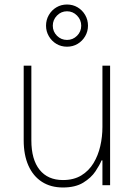

<svg xmlns="http://www.w3.org/2000/svg" viewBox="-20 -821 598 851"><path d="M259 10Q205 10 166 -15Q127 -40 106 -87Q85 -134 85 -199V-530H119V-199Q119 -114 155.5 -68.5Q192 -23 259 -23Q307 -23 340.5 -43.5Q374 -64 394.5 -98Q415 -132 424.5 -173.5Q434 -215 434 -258V-530H468V0H434V-110H430Q422 -90 403 -61.5Q384 -33 349 -11.5Q314 10 259 10ZM277 -614Q251 -614 230 -626.5Q209 -639 196.5 -660.5Q184 -682 184 -707Q184 -733 196.5 -754.5Q209 -776 230 -788.5Q251 -801 277 -801Q303 -801 324 -788.5Q345 -776 357.5 -754.5Q370 -733 370 -707Q370 -682 357.5 -660.5Q345 -639 324 -626.5Q303 -614 277 -614ZM277 -644Q303 -644 321.5 -662.5Q340 -681 340 -707Q340 -733 321.5 -752Q303 -771 277 -771Q251 -771 232.5 -752Q214 -733 214 -707Q214 -681 232.5 -662.5Q251 -644 277 -644Z"/></svg>

Font: Be Vietnam Pro Variable Thin
Style: Regular
Weight: 100
Designer: Lam Bao, Tony Le, Vietanh Nguyen
Foundry: Yellow Type Foundry
Version: Version 1.002